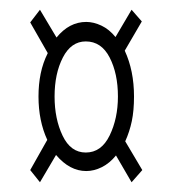

<svg xmlns="http://www.w3.org/2000/svg" viewBox="-20 -543 353 394"><path d="M62 -169 42 -194 77 -256Q59 -295 59 -345Q59 -370 63.5 -392Q68 -414 78 -434L42 -497L62 -523L96 -466Q122 -498 157 -498Q172 -498 188 -490.5Q204 -483 217 -467L250 -523L271 -499L236 -439Q255 -398 255 -345Q255 -316 250.5 -294.5Q246 -273 237 -253L272 -194L250 -169L218 -224Q205 -208 189 -200Q173 -192 157 -192Q123 -192 95 -225ZM156 -230Q188 -230 205 -265Q222 -300 222 -345Q222 -392 205 -425Q188 -458 156 -458Q126 -458 109 -425Q92 -392 92 -345Q92 -299 108.5 -264.5Q125 -230 156 -230Z"/></svg>

Font: Inconsolata ExtraCondensed Light
Style: Regular
Weight: 300
Width: 2
Monospace: yes
Designer: Raph Levien, Cyreal, Brenton Simpson
Foundry: Raph Levien, Cyreal, Google
Version: Version 3.100; ttfautohint (v1.8.4.7-5d5b)